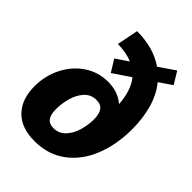

<svg xmlns="http://www.w3.org/2000/svg" viewBox="-231 -904 1028 1028"><g transform="rotate(45 283.0 -390.0)"><path d="M464 -676Q506 -625 526 -554.5Q546 -484 546 -401Q546 -284 508 -189.5Q470 -95 396.5 -40.5Q323 14 221 14Q120 14 66.5 -41.5Q13 -97 13 -194Q13 -273 47 -341Q81 -409 141 -449.5Q201 -490 276 -490Q314 -490 346 -478.5Q378 -467 401 -446Q394 -546 350 -599L252 -533L210 -601L281 -649Q233 -669 169 -670L193 -791Q318 -791 403 -732L494 -794L536 -725ZM364 -293Q364 -334 349 -355.5Q334 -377 300 -377Q259 -377 232 -347.5Q205 -318 193 -274.5Q181 -231 181 -190Q181 -148 196 -127.5Q211 -107 243 -107Q285 -107 312.5 -137Q340 -167 352 -210Q364 -253 364 -293Z"/></g></svg>

Font: Bitter Pro ExtraBold
Style: Italic
Weight: 800
Italic angle: -9°
Designer: Sol Matas, and Bitter project Authors
Foundry: Sol Matas
Version: Version 1.010